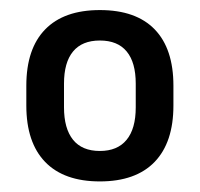

<svg xmlns="http://www.w3.org/2000/svg" viewBox="-20 -666 387 372"><path d="M173.5 -314.5Q104 -314.5 67.5 -352.2Q31 -390 31 -461.5V-500Q31 -571.5 67.5 -609Q104 -646.5 173.5 -646.5Q243.5 -646.5 279.8 -609Q316 -571.5 316 -500V-461.5Q316 -390 279.5 -352.2Q243 -314.5 173.5 -314.5ZM173.5 -373.5Q207.5 -373.5 225.2 -395Q243 -416.5 243 -458V-504Q243 -545 225.5 -566.2Q208 -587.5 173.5 -587.5Q139 -587.5 121.5 -566.2Q104 -545 104 -504V-458Q104 -417 121.5 -395.2Q139 -373.5 173.5 -373.5Z"/></svg>

Font: Anek Tamil Medium Medium
Style: Regular
Weight: 500
Version: Version 1.003